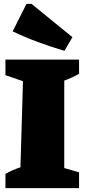

<svg xmlns="http://www.w3.org/2000/svg" viewBox="-20 -966 438 986"><path d="M8 0V-73Q45 -94 85 -107L98 -549L8 -580V-660H386V-587Q351 -567 310 -552V-103L386 -81V0ZM311 -705Q243 -725 176.5 -749.5Q110 -774 45 -805L116 -946H142L352 -775Z"/></svg>

Font: Piazzolla SC Black
Style: Regular
Weight: 900
Designer: Juan Pablo del Peral
Foundry: Huerta Tipografica
Version: Version 1.330